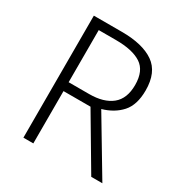

<svg xmlns="http://www.w3.org/2000/svg" viewBox="-166 -843 931 973"><g transform="rotate(30 300.0 -357.0)"><path d="M105 0V-714H269Q391 -714 456.5 -668.5Q522 -623 522 -517Q522 -432 481.5 -387Q441 -342 374 -323L567 0H502L321 -306H163V0ZM283 -358Q368 -358 415 -396Q462 -434 462 -514Q462 -597 411.5 -630Q361 -663 264 -663H163V-358Z"/></g></svg>

Font: Noto Sans Mono Light
Style: Regular
Weight: 300
Designer: Monotype Design Team
Foundry: Monotype Imaging Inc.
Version: Version 2.014; ttfautohint (v1.8.4.7-5d5b)